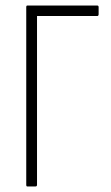

<svg xmlns="http://www.w3.org/2000/svg" viewBox="-20 -675 401 695"><path d="M79 0Q75 0 75 -6V-649Q75 -655 79 -655H332Q337 -655 337 -649V-624Q337 -617 332 -617H114V-6Q114 0 108 0Z"/></svg>

Font: Sofia Sans Condensed ExtraLight
Style: Regular
Weight: 250
Version: Version 4.100